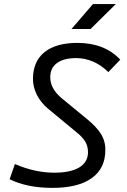

<svg xmlns="http://www.w3.org/2000/svg" viewBox="-20 -914 626 944"><path d="M237.3 9.8Q113.8 9.8 27.3 -32.7L53.2 -107.4Q152.8 -64.9 246.6 -64.9Q326.7 -64.9 369.6 -90.8Q412.6 -116.7 412.6 -165.5Q412.6 -195.3 399.2 -217.5Q385.7 -239.7 359.9 -260.7L215.8 -379.9Q180.2 -410.2 161.1 -448Q142.1 -485.8 142.1 -525.9Q142.1 -611.8 198.7 -657.5Q255.4 -703.1 360.8 -703.1Q494.1 -703.1 571.3 -620.6L512.7 -559.6Q476.6 -594.7 436.5 -611.6Q396.5 -628.4 355 -628.4Q293.9 -628.4 260.5 -604.2Q227.1 -580.1 227.1 -534.2Q227.1 -477.5 284.2 -430.2L409.2 -327.6Q452.6 -292 475.3 -257.1Q498 -222.2 498 -176.8Q498 -85.9 430.9 -38.1Q363.8 9.8 237.3 9.8ZM331.5 -771.5 437 -894H549.3L425.3 -771.5Z"/></svg>

Font: CaskaydiaCove NFP SemiLight
Style: Italic
Weight: 350
Italic angle: -10°
Designer: Aaron Bell
Foundry: Saja Typeworks
Version: Version 2111.001; VTT 6.35;Nerd Fonts 3.1.1